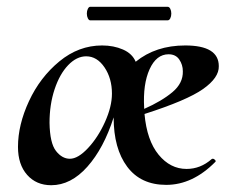

<svg xmlns="http://www.w3.org/2000/svg" viewBox="-20 -533 676 566"><path d="M607 -65Q611 -65 614 -61.5Q617 -58 615 -56Q548 12 470 12Q395 12 355 -41.5Q315 -95 315 -187Q286 -96 237.5 -41.5Q189 13 131 13Q87 13 60 -17.5Q33 -48 33 -100Q33 -165 65.5 -235Q98 -305 155 -352Q212 -399 281 -399Q315 -399 342.5 -387Q370 -375 380 -351Q439 -399 526 -399Q625 -399 625 -338Q626 -304 578.5 -270.5Q531 -237 406 -197Q413 -119 447.5 -77Q482 -35 530 -35Q571 -35 604 -64Q605 -65 607 -65ZM405 -215V-212Q457 -235 488.5 -261.5Q520 -288 519 -323Q519 -342 508.5 -357.5Q498 -373 477 -373Q441 -373 421 -329Q401 -285 405 -215ZM234 -367Q206 -367 181 -341Q156 -315 141 -270Q126 -225 126 -171Q127 -111 145 -88Q163 -65 186 -65Q210 -65 239.5 -96.5Q269 -128 289.5 -173.5Q310 -219 310 -257Q310 -302 288 -334.5Q266 -367 234 -367ZM236 -493Q236 -501 239 -507Q242 -513 246 -513H474Q479 -513 482 -507Q485 -501 485 -493Q485 -485 482 -479Q479 -473 474 -473H246Q242 -473 239 -479Q236 -485 236 -493Z"/></svg>

Font: Cormorant Upright
Style: Bold
Weight: 700
Designer: Christian Thalmann (Catharsis Fonts)
Foundry: Catharsis Fonts
Version: Version 3.302